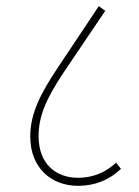

<svg xmlns="http://www.w3.org/2000/svg" viewBox="-20 -652 451 622"><path d="M233 -50C289 -50 335 -70 372 -105L356 -125C322 -93 280 -76 233 -76C163 -76 105 -119 105 -211C105 -275 129 -332 188 -420L321 -617L300 -632L166 -431C113 -351 78 -286 78 -210C78 -107 147 -50 233 -50Z"/></svg>

Font: Noto Sans Devanagari ExtraCondensed Thin
Style: Regular
Weight: 100
Width: 2
Designer: Jelle Bosma - Monotype Design Team
Foundry: Monotype Imaging Inc.
Version: Version 2.004